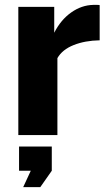

<svg xmlns="http://www.w3.org/2000/svg" viewBox="-20 -553 440 786"><path d="M378 -533H362Q314 -532 271.5 -502Q229 -472 202 -419V-525H55V0H215V-315Q235 -350 281.5 -368.5Q328 -387 388 -388V-532Q385 -533 378 -533ZM192 146V47H58V146H106L75 213H145Z"/></svg>

Font: RT Raleway ExtraBold
Style: Regular
Weight: 400
Designer: Matt McInerney, Pablo Impallari, Rodrigo Fuenzalida — Edited by Milan Moffatt in April 2016
Foundry: Matt McInerney, Pablo Impallari, Rodrigo Fuenzalida — Edited by Milan Moffatt in April 2016
Version: Version 3.001